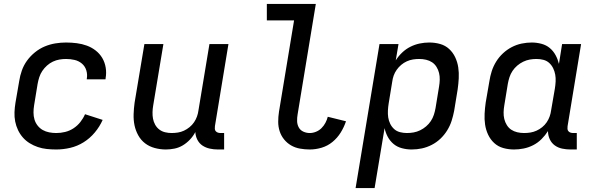

<svg xmlns="http://www.w3.org/2000/svg" viewBox="-20 -755 3040 980"><path d="M267 8Q243 8 219 5.5Q195 3 173 -4.5Q151 -12 131.5 -24Q112 -36 97 -53Q82 -70 72 -91Q62 -112 57.5 -135Q53 -158 54 -182.5Q55 -207 59 -231L78 -341Q82 -368 91.5 -395Q101 -422 118 -445.5Q135 -469 158.5 -488Q182 -507 208.5 -518Q235 -529 262.5 -533.5Q290 -538 317 -538Q345 -538 372 -534.5Q399 -531 423.5 -522Q448 -513 468.5 -497Q489 -481 502 -459Q515 -437 519.5 -410Q524 -383 519 -356Q519 -354 519 -352.5Q519 -351 518 -350H423Q423 -351 423 -351.5Q423 -352 423 -353Q427 -375 420.5 -396Q414 -417 398 -430.5Q382 -444 361 -449Q340 -454 317 -454Q300 -454 283 -451Q266 -448 250 -440.5Q234 -433 220 -420.5Q206 -408 196 -393Q186 -378 180.5 -361Q175 -344 172 -327L154 -217Q151 -199 151 -180.5Q151 -162 156 -145Q161 -128 172 -114Q183 -100 198 -91.5Q213 -83 231 -79.5Q249 -76 267 -76Q290 -76 312.5 -81.5Q335 -87 355 -100Q375 -113 390 -132Q405 -151 414 -172L504 -143Q489 -109 464 -79Q439 -49 407 -29Q375 -9 339 -0.5Q303 8 267 8Z M826 8Q798 8 770 0.5Q742 -7 720.5 -23.5Q699 -40 685.5 -64.5Q672 -89 666.5 -116Q661 -143 662 -172.5Q663 -202 667 -231L717 -530H814L762 -217Q759 -200 758.5 -182.5Q758 -165 761 -149Q764 -133 772 -118.5Q780 -104 793 -94Q806 -84 822.5 -80Q839 -76 856 -76Q872 -76 888 -78.5Q904 -81 919 -88Q934 -95 947.5 -106Q961 -117 970.5 -131Q980 -145 985.5 -160.5Q991 -176 993 -192L1049 -530H1146L1077 -111Q1076 -104 1076.5 -97Q1077 -90 1081.5 -85Q1086 -80 1092.5 -78Q1099 -76 1106 -76H1124V8H1092Q1071 8 1050.5 3.5Q1030 -1 1013.5 -12Q997 -23 987.5 -41.5Q978 -60 977 -81Q966 -60 949.5 -42.5Q933 -25 913 -13Q893 -1 870.5 3.5Q848 8 826 8Z M1561 8Q1536 8 1511 3.5Q1486 -1 1465.5 -13Q1445 -25 1430 -43.5Q1415 -62 1407.5 -85Q1400 -108 1400 -133.5Q1400 -159 1404 -185L1481 -651H1342V-735H1592L1499 -171Q1496 -154 1496.5 -136.5Q1497 -119 1505 -104.5Q1513 -90 1528.5 -83Q1544 -76 1561 -76Q1577 -76 1593 -82.5Q1609 -89 1621 -101Q1633 -113 1641 -128Q1649 -143 1653 -159L1746 -136Q1736 -106 1719 -78.5Q1702 -51 1677 -30.5Q1652 -10 1621.5 -1Q1591 8 1561 8Z M1795 205 1917 -530H2014L2000 -447Q2014 -469 2033 -487Q2052 -505 2075 -516.5Q2098 -528 2122.5 -533Q2147 -538 2171 -538Q2200 -538 2226.5 -530.5Q2253 -523 2272.5 -505Q2292 -487 2303.5 -462.5Q2315 -438 2319 -411Q2323 -384 2321.5 -355.5Q2320 -327 2316 -299L2298 -189Q2293 -163 2285 -138Q2277 -113 2262.5 -89.5Q2248 -66 2228 -47Q2208 -28 2183.5 -15.5Q2159 -3 2133.5 2.5Q2108 8 2081 8Q2056 8 2031.5 1.5Q2007 -5 1989 -20Q1971 -35 1959.5 -56Q1948 -77 1943 -101L1892 205ZM2057 -76Q2074 -76 2091 -79Q2108 -82 2124.5 -90Q2141 -98 2155 -110Q2169 -122 2179 -137Q2189 -152 2194.5 -169Q2200 -186 2203 -203L2221 -313Q2224 -330 2224.5 -348Q2225 -366 2221 -382.5Q2217 -399 2208 -413.5Q2199 -428 2185.5 -437Q2172 -446 2155 -450Q2138 -454 2120 -454Q2104 -454 2088 -451.5Q2072 -449 2056.5 -442Q2041 -435 2028 -424Q2015 -413 2005 -399Q1995 -385 1989.5 -369.5Q1984 -354 1982 -338L1964 -228Q1961 -210 1960 -191.5Q1959 -173 1961.5 -156Q1964 -139 1971.5 -123.5Q1979 -108 1991.5 -96.5Q2004 -85 2021.5 -80.5Q2039 -76 2057 -76Z M2604 8Q2575 8 2548.5 0.5Q2522 -7 2502.5 -25Q2483 -43 2471.5 -67.5Q2460 -92 2456 -119Q2452 -146 2453.5 -174.5Q2455 -203 2459 -231L2478 -341Q2482 -367 2490 -392Q2498 -417 2512.5 -440.5Q2527 -464 2547.5 -483Q2568 -502 2592 -514.5Q2616 -527 2642 -532.5Q2668 -538 2694 -538Q2719 -538 2743.5 -531.5Q2768 -525 2786 -510Q2804 -495 2815.5 -474Q2827 -453 2833 -429L2849 -530H2946L2877 -111Q2876 -104 2876.5 -97Q2877 -90 2881.5 -85Q2886 -80 2892.5 -78Q2899 -76 2906 -76H2924V8H2892Q2870 8 2849 3.5Q2828 -1 2811.5 -13Q2795 -25 2786 -44.5Q2777 -64 2777 -86Q2777 -86 2777 -86Q2777 -86 2777 -86Q2763 -64 2744 -45Q2725 -26 2701.5 -14Q2678 -2 2653 3Q2628 8 2604 8ZM2655 -76Q2671 -76 2687 -78.5Q2703 -81 2718.5 -88Q2734 -95 2747.5 -106Q2761 -117 2770.5 -131Q2780 -145 2785.5 -160.5Q2791 -176 2793 -192L2812 -302Q2815 -320 2816 -338.5Q2817 -357 2814 -374Q2811 -391 2803.5 -406.5Q2796 -422 2783.5 -433.5Q2771 -445 2754 -449.5Q2737 -454 2718 -454Q2701 -454 2684 -451Q2667 -448 2650.5 -440Q2634 -432 2620 -420Q2606 -408 2596 -393Q2586 -378 2580.5 -361Q2575 -344 2572 -327L2554 -217Q2551 -200 2550.5 -182Q2550 -164 2554 -147.5Q2558 -131 2567 -116.5Q2576 -102 2589.5 -93Q2603 -84 2620 -80Q2637 -76 2655 -76Z"/></svg>

Font: Iosevka Curly Medium Extended
Style: Italic
Weight: 500
Width: 7
Italic angle: -9°
Monospace: yes
Designer: Belleve Invis
Foundry: Belleve Invis
Version: Version 11.1.0; ttfautohint (v1.8.3)